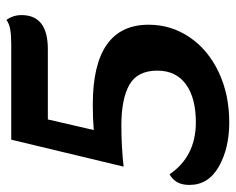

<svg xmlns="http://www.w3.org/2000/svg" viewBox="-88 -627 734 598"><g transform="rotate(-90 279.0 -328.0)"><path d="M516 -675Q531 -654 531 -628Q531 -546 425 -546H206L173 -403Q210 -406 252 -406Q501 -406 501 -232Q501 -162 462 -104.5Q423 -47 353.5 -14Q284 19 197 19Q116 19 59 -13.5Q2 -46 2 -105Q2 -127 10 -142Q18 -157 35 -167Q91 -85 197 -85Q273 -85 315.5 -116Q358 -147 358 -205Q358 -267 314 -292Q270 -317 187 -317Q122 -317 59 -310L143 -660H440Q467 -660 485.5 -663Q504 -666 516 -675Z"/></g></svg>

Font: Sansita Medium Italic
Style: Regular
Weight: 500
Italic angle: -11°
Designer: Pablo Cosgaya
Foundry: Omnibus-Type
Version: Version 1.006